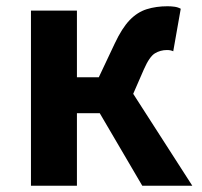

<svg xmlns="http://www.w3.org/2000/svg" viewBox="-20 -594 645 614"><path d="M79 0V-560H226V-347H296L347 -455Q370 -504 394.5 -529.5Q419 -555 449 -564.5Q479 -574 516 -574Q527 -574 538 -572.5Q549 -571 558 -566L534 -430Q530 -432 525 -433Q520 -434 514 -434Q493 -434 475.5 -423.5Q458 -413 440 -372L406 -294L595 0H435L299 -232H226V0Z"/></svg>

Font: Chiron Sans HK TT
Style: Bold
Weight: 700
Designer: Ryoko NISHIZUKA 西塚涼子 (kana, bopomofo & ideographs); Paul D. Hunt (Latin, Greek & Cyrillic); Sandoll Communications 산돌커뮤니
Foundry: Adobe
Version: Version 2.022;hotconv 1.0.109;makeotfexe 2.5.65596